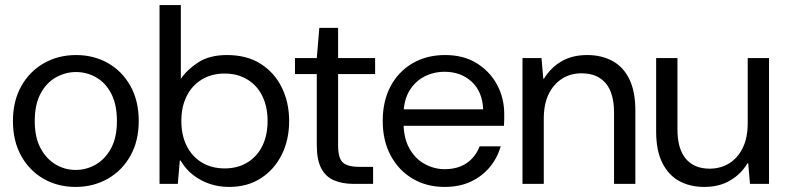

<svg xmlns="http://www.w3.org/2000/svg" viewBox="-20 -725 3099 757"><path d="M278 12Q208 12 152 -20Q96 -52 63.5 -110.5Q31 -169 31 -248Q31 -327 64 -385.5Q97 -444 153.5 -476Q210 -508 280 -508Q350 -508 406 -476Q462 -444 494.5 -385.5Q527 -327 527 -248Q527 -169 494 -110.5Q461 -52 404.5 -20Q348 12 278 12ZM278 -55Q321 -55 358 -76.5Q395 -98 418 -140.5Q441 -183 441 -248Q441 -313 418.5 -356Q396 -399 359 -420Q322 -441 280 -441Q238 -441 200.5 -420Q163 -399 140 -356Q117 -313 117 -248Q117 -183 140 -140.5Q163 -98 199.5 -76.5Q236 -55 278 -55Z M883 12Q843 12 807 0Q771 -12 741.5 -35Q712 -58 692 -92H689L681 0H609V-705H693V-414Q717 -450 761.5 -479Q806 -508 875 -508Q953 -508 1007.5 -473.5Q1062 -439 1091 -380Q1120 -321 1120 -248Q1120 -174 1091 -115.5Q1062 -57 1009 -22.5Q956 12 883 12ZM866 -61Q917 -61 955.5 -84.5Q994 -108 1014.5 -150Q1035 -192 1035 -248Q1035 -304 1014.5 -346Q994 -388 955.5 -411.5Q917 -435 866 -435Q814 -435 775.5 -411.5Q737 -388 716 -346Q695 -304 695 -248Q695 -192 716 -150Q737 -108 775.5 -84.5Q814 -61 866 -61Z M1375 0Q1330 0 1297 -14Q1264 -28 1246.5 -61.5Q1229 -95 1229 -152V-433H1143V-496H1229L1239 -615H1313V-496H1459V-433H1313V-152Q1313 -101 1332 -84Q1351 -67 1399 -67H1451V0Z M1733 12Q1662 12 1607 -20.5Q1552 -53 1520.5 -111.5Q1489 -170 1489 -248Q1489 -327 1520 -385Q1551 -443 1606.5 -475.5Q1662 -508 1735 -508Q1808 -508 1860 -475.5Q1912 -443 1940 -390.5Q1968 -338 1968 -276Q1968 -266 1968 -254.5Q1968 -243 1967 -229H1552V-294H1885Q1882 -364 1839.5 -403Q1797 -442 1733 -442Q1690 -442 1653 -423Q1616 -404 1593.5 -366Q1571 -328 1571 -271V-243Q1571 -181 1594 -140Q1617 -99 1654.5 -78.5Q1692 -58 1733 -58Q1785 -58 1820 -82Q1855 -106 1871 -148H1954Q1941 -102 1911 -66Q1881 -30 1836.5 -9Q1792 12 1733 12Z M2040 0V-496H2115L2122 -415H2125Q2151 -458 2193.5 -483Q2236 -508 2295 -508Q2352 -508 2395 -484.5Q2438 -461 2461.5 -412.5Q2485 -364 2485 -290V0H2401V-281Q2401 -358 2368 -397Q2335 -436 2273 -436Q2230 -436 2196.5 -415Q2163 -394 2143.5 -354.5Q2124 -315 2124 -257V0Z M2757 12Q2700 12 2657.5 -11.5Q2615 -35 2591 -83.5Q2567 -132 2567 -206V-496H2651V-215Q2651 -138 2684 -99Q2717 -60 2778 -60Q2821 -60 2855 -81Q2889 -102 2908.5 -142Q2928 -182 2928 -239V-496H3012V0H2937L2930 -81H2927Q2902 -39 2859 -13.5Q2816 12 2757 12Z"/></svg>

Font: DM Sans 36pt
Style: Regular
Weight: 400
Designer: Colophon Foundry, Jonny Pinhorn
Foundry: Colophon Foundry
Version: Version 4.004;gftools[0.9.30]